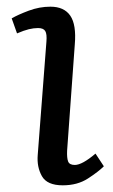

<svg xmlns="http://www.w3.org/2000/svg" viewBox="-20 -541 338 575"><path d="M119 -416Q121 -439 115.5 -448Q110 -457 94 -457Q81 -457 66.5 -453.5Q52 -450 31 -441L15 -486Q34 -497 66 -509Q98 -521 131 -521Q172 -521 190.5 -494Q209 -467 204 -408L181 -90Q180 -68 184 -57.5Q188 -47 204 -47Q226 -47 266 -81L291 -43Q275 -27 243.5 -6.5Q212 14 168 14Q121 14 105.5 -13.5Q90 -41 93 -77Z"/></svg>

Font: Literata 12pt
Style: Italic
Weight: 400
Italic angle: -2°
Designer: Latin by Veronika Burian and Jose Scaglione. Greek by Irene Vlachou. Cyrillic by Vera Evstafieva
Foundry: TypeTogether
Version: Version 3.002